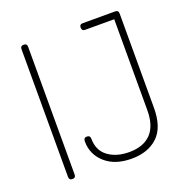

<svg xmlns="http://www.w3.org/2000/svg" viewBox="-131 -853 957 982"><g transform="rotate(-20 348.0 -362.5)"><path d="M83 -18V-714Q83 -731 101 -731Q119 -731 119 -714V-18Q119 0 101 0Q83 0 83 -18ZM422 -731H599Q617 -731 617 -713V-200Q617 -93 564 -43.5Q511 6 422 6Q332 6 279 -41Q226 -88 226 -159Q226 -179 243 -179Q262 -179 262 -161Q262 -97 307 -63.5Q352 -30 422 -30Q499 -30 540 -72.5Q581 -115 581 -200V-695H422Q405 -695 405 -714Q405 -731 422 -731Z"/></g></svg>

Font: Dosis
Style: ExtraLight
Weight: 250
Designer: Edgar Tolentino, Pablo Impallari, Igino Marini
Foundry: Edgar Tolentino, Pablo Impallari, Igino Marini
Version: Version 1.007